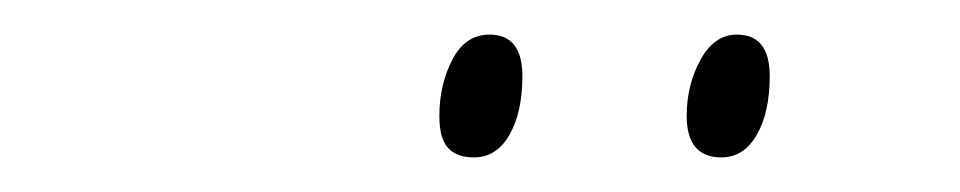

<svg xmlns="http://www.w3.org/2000/svg" viewBox="-20 -738 555 111"><path d="M234 -671Q234 -689 241.5 -703.5Q249 -718 263 -718Q282 -718 282 -694Q282 -673 274.5 -660Q267 -647 254 -647Q244 -647 239 -652.5Q234 -658 234 -671ZM377 -671Q377 -689 385 -703.5Q393 -718 406 -718Q425 -718 425 -694Q425 -673 417.5 -660Q410 -647 397 -647Q377 -647 377 -671Z"/></svg>

Font: Noto Serif NarrowThin
Style: Italic
Weight: 250
Width: 4
Italic angle: -12°
Designer: Monotype Design Team
Foundry: Monotype Imaging Inc.
Version: Version 1.001